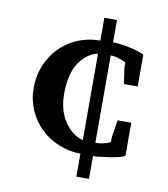

<svg xmlns="http://www.w3.org/2000/svg" viewBox="-81 -684 748 855"><g transform="rotate(10 293.0 -256.0)"><path d="M521 -26.9Q512.2 -17.6 457.3 -8.8Q402.3 0 378.9 0V103H321.8V-1Q270.5 -1 223.4 -20.5Q176.3 -40 141.6 -73.2Q106.9 -106.4 86.4 -153.3Q65.9 -200.2 65.9 -252Q65.9 -326.2 100.6 -386.2Q135.3 -446.3 193.6 -479.2Q252 -512.2 321.8 -512.2V-615.2H378.9V-514.2Q411.6 -514.2 453.4 -505.1Q495.1 -496.1 521 -483.9V-339.8H459L448.2 -412.1V-435.1Q440.4 -440.9 418.5 -448Q396.5 -455.1 378.9 -455.1V-60.1Q399.4 -60.1 416.3 -64.2Q433.1 -68.4 439.9 -72.3L446.8 -76.2V-96.2L459 -175.8H521ZM321.8 -62V-453.1Q299.8 -448.7 280.3 -435.5Q260.7 -422.4 242.9 -399.4Q225.1 -376.5 214.6 -338.4Q204.1 -300.3 204.1 -252Q204.1 -175.8 238.8 -125Q273.4 -74.2 321.8 -62Z"/></g></svg>

Font: Veleka
Style: Bold
Weight: 700
Designer: Stefan Peev, Context Ltd, 2016; SIL International, 1997-2014.
Foundry: Stefan Peev, Context Ltd, 2016
Version: Version 1.000